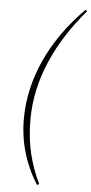

<svg xmlns="http://www.w3.org/2000/svg" viewBox="-63 -799 497 1045"><g transform="rotate(5 185.0 -276.5)"><path d="M181 210 192 204C143 101 114 -4 114 -141C114 -367 215 -574 370 -756L361 -763C179 -580 78 -363 78 -142C78 -16 113 103 181 210Z"/></g></svg>

Font: Source Serif 4 Display Light
Style: Italic
Weight: 300
Italic angle: -12°
Designer: Frank Grießhammer
Foundry: Adobe Systems Incorporated
Version: Version 4.004;hotconv 1.0.117;makeotfexe 2.5.65602